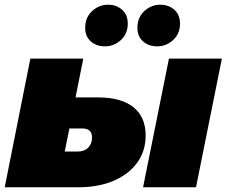

<svg xmlns="http://www.w3.org/2000/svg" viewBox="-21 -796 963 816"><path d="M396 -382Q494 -382 546 -340.5Q598 -299 598 -220Q598 -154 562 -104.5Q526 -55 461.5 -27.5Q397 0 309 0H-1L108 -547H333L300 -382ZM587 0 697 -547H922L812 0ZM309 -152Q337 -152 353.5 -168Q370 -184 370 -212Q370 -250 329 -250H274L254 -152ZM425 -599Q389 -599 365 -620Q341 -641 341 -678Q341 -722 370.5 -749Q400 -776 438 -776Q474 -776 498 -754.5Q522 -733 522 -696Q522 -652 492.5 -625.5Q463 -599 425 -599ZM647 -599Q611 -599 587 -620Q563 -641 563 -678Q563 -722 592.5 -749Q622 -776 660 -776Q696 -776 720 -754.5Q744 -733 744 -696Q744 -652 714.5 -625.5Q685 -599 647 -599Z"/></svg>

Font: Montserrat Black
Style: Italic
Weight: 900
Italic angle: -11.3°
Designer: Julieta Ulanovsky
Foundry: Julieta Ulanovsky
Version: Version 9.000; ttfautohint (v1.8.4.7-5d5b)